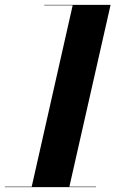

<svg xmlns="http://www.w3.org/2000/svg" viewBox="-60 -770 574 790"><path d="M-40 -2V0H335V-2H225.5L395 -750H122V-748H239L70.5 -2Z"/></svg>

Font: Bodoni* 96pt
Style: Bold Italic
Weight: 700
Italic angle: -13°
Version: Version 2.3